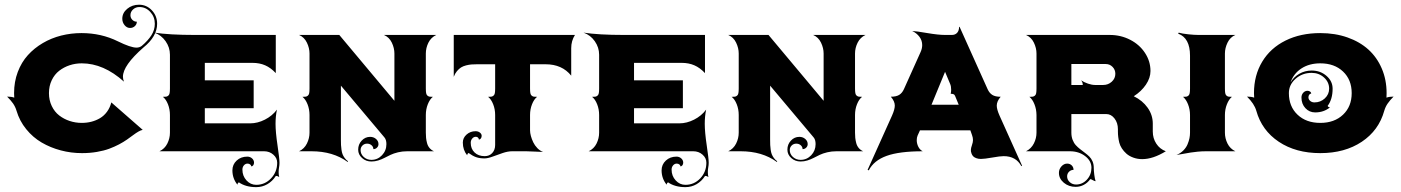

<svg xmlns="http://www.w3.org/2000/svg" viewBox="-20 -635 5880 806"><path d="M9.8 -229.5Q28.1 -229.5 39.8 -225.1Q39.1 -234.4 39.1 -244.1Q39.1 -291.7 54.6 -332.8Q70.1 -373.8 96.9 -403.4Q123.8 -433.1 159.7 -454.2Q195.6 -475.3 236.9 -485.7Q278.3 -496.1 322.3 -496.1Q405 -496.1 475.1 -461.4Q528.6 -435.1 553 -435.1Q565.9 -435.1 575.2 -442.4Q601.1 -464.4 615.5 -486.8Q629.9 -509.3 629.9 -535.2Q629.9 -564.2 611 -584.8Q592 -605.5 565.4 -605.5Q549.8 -605.5 538.7 -595.5Q527.6 -585.4 527.6 -571.3Q527.6 -559.8 535.4 -551.9Q543.2 -543.9 554.4 -543.9Q554.4 -533 546.1 -525.3Q537.8 -517.6 525.9 -517.6Q512.7 -517.6 503.1 -529.2Q493.4 -540.8 493.4 -556.4Q493.4 -580.8 514 -598Q534.7 -615.2 563.7 -615.2Q595.2 -615.2 617.4 -591.8Q639.6 -568.4 639.6 -535.2Q639.6 -481.7 582 -435.5Q496.1 -360.1 496.1 -313Q496.1 -302.2 500.5 -292.2Q414.8 -369.1 323.2 -369.1Q296.6 -369.1 272.3 -361.1Q248 -353 228.5 -337.9Q209 -322.8 197.3 -298.5Q185.5 -274.2 185.5 -244.1Q185.5 -214.1 197.3 -189.8Q209 -165.5 228.5 -150.4Q248 -135.3 272.3 -127.2Q296.6 -119.1 323.2 -119.1Q344.5 -119.1 363.6 -124Q382.8 -128.9 399.8 -138.9Q416.7 -148.9 429.2 -165.9Q441.7 -182.9 447.3 -205.1L579.1 -89.8Q571.3 -88.6 561 -82.6Q550.8 -76.7 539.2 -68Q527.6 -59.3 513.1 -49.1Q498.5 -38.8 479.5 -28.8Q460.4 -18.8 438.5 -10.6Q416.5 -2.4 386.8 2.7Q357.2 7.8 324.2 7.8Q278.3 7.8 235.1 -3.7Q191.9 -15.1 154.9 -36.7Q117.9 -58.3 90 -92.8Q62 -127.2 49.3 -170.2Q44.4 -186.8 34.8 -200.6Q25.1 -214.4 9.8 -229.5Z M627.9 -498Q690.9 -488.3 797.9 -488.3H1137.7V-328.1Q1116.7 -350.6 1093.1 -360.8Q1069.6 -371.1 1040 -371.1H839.8V-297.9H1044.9V-180.7H839.8V-117.2H1030.3Q1061.3 -117.2 1092 -132.8Q1122.8 -148.4 1142.6 -174.8Q1136.7 -147 1136.7 -115.2Q1136.7 -80.6 1145 -24.7Q1153.3 31.2 1153.3 48.1Q1153.3 57.9 1151.4 68.1Q1149.7 76.7 1149.7 87.4Q1149.7 99.6 1152.1 108.2Q1145.5 103.5 1139.9 103.5Q1137.9 103.5 1137.2 104.5Q1123.8 125.7 1102.3 138.2Q1080.8 150.6 1055.7 150.6Q1011.5 150.6 982.7 130.4Q976.8 134 976.8 140.4Q955.6 114.3 955.6 80.1Q955.6 55.7 973.4 39.1Q991.2 22.5 1018.1 22.5Q1029.8 22.5 1038.1 29.9Q1046.4 37.4 1046.4 47.9Q1046.4 54.2 1043 58.8Q1039.6 63.5 1034.7 63.5Q1034.7 58.6 1030 55.2Q1025.4 51.8 1019 51.8Q1010.3 51.8 1003.9 59.1Q997.6 66.4 997.6 77.1Q997.6 103.5 1014.6 122.2Q1031.7 140.9 1055.7 140.9Q1092 140.9 1117.8 113.8Q1143.6 86.7 1143.6 48.1Q1143.6 28.3 1127.4 14.2Q1111.3 0 1088.9 0H649.4Q671.6 -10.5 682.5 -32.5Q693.4 -54.4 693.4 -78.1V-152.3Q693.4 -176.3 685.1 -197.3Q676.8 -218.3 663.8 -228.5Q673.1 -228.5 677.6 -229.2Q682.1 -230 686.4 -233.4Q690.7 -236.8 692 -243.9Q693.4 -251 693.4 -263.7V-405.3Q693.4 -436 675.2 -461.9Q657 -487.8 627.9 -498Z M1235.4 0Q1257.6 -10.5 1268.4 -32.5Q1279.3 -54.4 1279.3 -78.1V-152.3Q1279.3 -176.3 1271 -197.3Q1262.7 -218.3 1249.8 -228.5Q1259 -228.5 1263.5 -229.2Q1268.1 -230 1272.3 -233.4Q1276.6 -236.8 1278 -243.9Q1279.3 -251 1279.3 -263.7V-410.2Q1279.3 -433.3 1268.3 -456.1Q1257.3 -478.8 1235.4 -488.3H1404.3L1635.7 -211.9V-410.2Q1635.7 -433.3 1624.8 -456.1Q1613.8 -478.8 1591.8 -488.3H1811.5Q1789.3 -477.8 1778.4 -455.8Q1767.6 -433.8 1767.6 -410.2V-263.7Q1767.6 -251 1768.9 -243.9Q1770.3 -236.8 1774.5 -233.4Q1778.8 -230 1783.3 -229.2Q1787.8 -228.5 1797.1 -228.5Q1784.2 -218.3 1775.9 -197.3Q1767.6 -176.3 1767.6 -152.3V-78.1Q1767.6 -65.7 1768.6 -56.2Q1769.5 -46.6 1772.6 -34.7Q1775.6 -22.7 1783.1 -13.8Q1790.5 -4.9 1801.8 0H1689.5Q1668.9 0 1650.8 4.4Q1632.6 8.8 1619.4 15.1Q1606.2 21.5 1594 27.8Q1581.8 34.2 1567.7 38.6Q1553.7 43 1539.1 43Q1516.1 43 1499.9 28.4Q1483.6 13.9 1483.6 -6.8Q1483.6 -29.1 1498.4 -44.8Q1513.2 -60.5 1533.9 -60.5Q1548.3 -60.5 1558.6 -51.6Q1568.8 -42.7 1568.8 -30Q1568.8 -21.5 1562.6 -15.3Q1556.4 -9 1547.4 -9Q1547.4 -18.6 1539.7 -25.3Q1532 -32 1521 -32Q1509.5 -32 1501.6 -24.2Q1493.7 -16.4 1493.7 -5.1Q1493.7 12 1507 24Q1520.3 36.1 1539.1 36.1Q1565.2 36.1 1583.6 16.7Q1602.1 -2.7 1602.1 -30Q1602.1 -48.3 1594 -57.9L1411.1 -275.4V-48.8Q1411.1 -35.2 1411.5 -26.4Q1411.9 -17.6 1413.5 -6.3Q1415 4.9 1418.1 12.6Q1421.1 20.3 1426.9 28.2Q1432.6 36.1 1440.9 42L1439.5 44.9Q1377.9 0 1287.6 0Z M1884.8 -312.5V-488.3H2393.6Q2377.9 -463.6 2377.9 -432.6V-317.4Q2339.4 -365.2 2270.5 -365.2H2205.1V-263.7Q2205.1 -251 2206.4 -243.9Q2207.8 -236.8 2212 -233.4Q2216.3 -230 2220.8 -229.2Q2225.3 -228.5 2234.6 -228.5Q2221.7 -218.3 2213.4 -197.3Q2205.1 -176.3 2205.1 -152.3V-87.9Q2205.1 -77.4 2208.6 -64.2Q2212.2 -51 2218.5 -37.7Q2224.9 -24.4 2235.7 -13.2Q2246.6 -2 2259.8 2.9Q2256.1 2.9 2228.6 1.5Q2201.2 0 2189.2 0H2129.9Q2111.6 0 2089.6 7.6Q2067.6 15.1 2047.5 22.6Q2027.3 30 2013.7 30Q1993.7 30 1978.5 24.7Q1963.4 19.3 1947 7.1Q1941.2 10.7 1941.2 17.1Q1922.9 -5.4 1922.9 -36.4Q1922.9 -56.2 1938.6 -70.2Q1954.3 -84.2 1976.6 -84.2Q1987.1 -84.2 1994.5 -78.5Q2002 -72.8 2002 -64.7Q2002 -58.3 1998.5 -53.7Q1995.1 -49.1 1990.2 -49.1Q1990.2 -54 1986.6 -57.4Q1982.9 -60.8 1977.5 -60.8Q1968.5 -60.8 1962.3 -53.3Q1956.1 -45.9 1956.1 -35.4Q1956.1 -10.3 1972.2 5.1Q1988.3 20.5 2014.6 20.5Q2034.4 20.5 2046.5 7.3Q2058.6 -5.9 2058.6 -26.4V-152.3Q2058.6 -176.3 2050.3 -197.3Q2042 -218.3 2029.1 -228.5Q2038.3 -228.5 2042.8 -229.2Q2047.4 -230 2051.6 -233.4Q2055.9 -236.8 2057.3 -243.9Q2058.6 -251 2058.6 -263.7V-365.2H1982.4Q1968.8 -365.2 1958.7 -364.4Q1948.7 -363.5 1936.5 -360.5Q1924.3 -357.4 1915.5 -351.9Q1906.7 -346.4 1898.3 -336.4Q1889.9 -326.4 1884.8 -312.5Z M2429.7 -498Q2492.7 -488.3 2599.6 -488.3H2939.5V-328.1Q2918.5 -350.6 2894.9 -360.8Q2871.3 -371.1 2841.8 -371.1H2641.6V-297.9H2846.7V-180.7H2641.6V-117.2H2832Q2863 -117.2 2893.8 -132.8Q2924.6 -148.4 2944.3 -174.8Q2938.5 -147 2938.5 -115.2Q2938.5 -80.6 2946.8 -24.7Q2955.1 31.2 2955.1 48.1Q2955.1 57.9 2953.1 68.1Q2951.4 76.7 2951.4 87.4Q2951.4 99.6 2953.9 108.2Q2947.3 103.5 2941.7 103.5Q2939.7 103.5 2939 104.5Q2925.5 125.7 2904.1 138.2Q2882.6 150.6 2857.4 150.6Q2813.2 150.6 2784.4 130.4Q2778.6 134 2778.6 140.4Q2757.3 114.3 2757.3 80.1Q2757.3 55.7 2775.1 39.1Q2793 22.5 2819.8 22.5Q2831.5 22.5 2839.8 29.9Q2848.1 37.4 2848.1 47.9Q2848.1 54.2 2844.7 58.8Q2841.3 63.5 2836.4 63.5Q2836.4 58.6 2831.8 55.2Q2827.1 51.8 2820.8 51.8Q2812 51.8 2805.7 59.1Q2799.3 66.4 2799.3 77.1Q2799.3 103.5 2816.4 122.2Q2833.5 140.9 2857.4 140.9Q2893.8 140.9 2919.6 113.8Q2945.3 86.7 2945.3 48.1Q2945.3 28.3 2929.2 14.2Q2913.1 0 2890.6 0H2451.2Q2473.4 -10.5 2484.3 -32.5Q2495.1 -54.4 2495.1 -78.1V-152.3Q2495.1 -176.3 2486.8 -197.3Q2478.5 -218.3 2465.6 -228.5Q2474.9 -228.5 2479.4 -229.2Q2483.9 -230 2488.2 -233.4Q2492.4 -236.8 2493.8 -243.9Q2495.1 -251 2495.1 -263.7V-405.3Q2495.1 -436 2476.9 -461.9Q2458.7 -487.8 2429.7 -498Z M3037.1 0Q3059.3 -10.5 3070.2 -32.5Q3081.1 -54.4 3081.1 -78.1V-152.3Q3081.1 -176.3 3072.8 -197.3Q3064.5 -218.3 3051.5 -228.5Q3060.8 -228.5 3065.3 -229.2Q3069.8 -230 3074.1 -233.4Q3078.4 -236.8 3079.7 -243.9Q3081.1 -251 3081.1 -263.7V-410.2Q3081.1 -433.3 3070.1 -456.1Q3059.1 -478.8 3037.1 -488.3H3206.1L3437.5 -211.9V-410.2Q3437.5 -433.3 3426.5 -456.1Q3415.5 -478.8 3393.6 -488.3H3613.3Q3591.1 -477.8 3580.2 -455.8Q3569.3 -433.8 3569.3 -410.2V-263.7Q3569.3 -251 3570.7 -243.9Q3572 -236.8 3576.3 -233.4Q3580.6 -230 3585.1 -229.2Q3589.6 -228.5 3598.9 -228.5Q3585.9 -218.3 3577.6 -197.3Q3569.3 -176.3 3569.3 -152.3V-78.1Q3569.3 -65.7 3570.3 -56.2Q3571.3 -46.6 3574.3 -34.7Q3577.4 -22.7 3584.8 -13.8Q3592.3 -4.9 3603.5 0H3491.2Q3470.7 0 3452.5 4.4Q3434.3 8.8 3421.1 15.1Q3408 21.5 3395.8 27.8Q3383.5 34.2 3369.5 38.6Q3355.5 43 3340.8 43Q3317.9 43 3301.6 28.4Q3285.4 13.9 3285.4 -6.8Q3285.4 -29.1 3300.2 -44.8Q3314.9 -60.5 3335.7 -60.5Q3350.1 -60.5 3360.4 -51.6Q3370.6 -42.7 3370.6 -30Q3370.6 -21.5 3364.4 -15.3Q3358.2 -9 3349.1 -9Q3349.1 -18.6 3341.4 -25.3Q3333.7 -32 3322.8 -32Q3311.3 -32 3303.3 -24.2Q3295.4 -16.4 3295.4 -5.1Q3295.4 12 3308.7 24Q3322 36.1 3340.8 36.1Q3366.9 36.1 3385.4 16.7Q3403.8 -2.7 3403.8 -30Q3403.8 -48.3 3395.8 -57.9L3212.9 -275.4V-48.8Q3212.9 -35.2 3213.3 -26.4Q3213.6 -17.6 3215.2 -6.3Q3216.8 4.9 3219.8 12.6Q3222.9 20.3 3228.6 28.2Q3234.4 36.1 3242.7 42L3241.2 44.9Q3179.7 0 3089.4 0Z M3622.1 78.1 3724.9 -150.4Q3736.3 -176.3 3736.3 -191.9Q3736.3 -209.7 3719.7 -229Q3742.4 -229 3754.8 -236.7Q3767.1 -244.4 3774.4 -260.3L3844.5 -416.3Q3851.3 -431.4 3851.3 -445.6Q3851.3 -465.1 3839.7 -480.6Q3828.1 -496.1 3809.3 -504.9Q3826.2 -504.2 3872.7 -496.2Q3919.2 -488.3 3947.3 -488.3H3975.6Q3990 -488.3 3998 -497.3Q4006.1 -506.3 4006.1 -521.7L4008.1 -522.7L4126.2 -260Q4133.5 -244.1 4145.8 -236.5Q4158 -228.8 4180.7 -228.8Q4164.3 -209.7 4164.3 -191.7Q4164.3 -176 4175.8 -150.1L4270.5 60.5L4267.6 62.5Q4245.1 20.5 4193.4 20.5Q4178 20.5 4145.3 26.4Q4112.5 32.2 4097.7 32.2Q4086.2 32.2 4077.8 28.8Q4069.3 25.4 4065.3 21.1Q4061.3 16.8 4058.8 10.7Q4056.4 4.6 4056 1.1Q4055.7 -2.4 4055.7 -5.9Q4055.7 -12.9 4060.1 -25.5Q4064.5 -38.1 4064.5 -46.9Q4064.5 -57.1 4060.5 -67.9L4053.5 -87.9H3842L3832 -65.9Q3828.4 -57.4 3828.4 -46.6Q3828.4 -32.2 3835 -19Q3841.6 -5.9 3853.5 0Q3755.4 0 3701.8 19.4Q3648.2 38.8 3627 80.1ZM3890.4 -195.3H4004.6L3989.3 -232.4Q3987.1 -237.8 3983.2 -239.4Q3979.2 -241 3970.9 -241.5Q3972.9 -248.5 3972.9 -258.3Q3972.9 -272.7 3968.8 -282.2L3947.3 -333.5Z M4287.1 0Q4309.3 -11.2 4320.2 -33Q4331.1 -54.7 4331.1 -78.1V-152.8Q4330.8 -176.5 4322.5 -197.4Q4314.2 -218.3 4301.5 -228.5Q4310.8 -228.5 4315.3 -229.2Q4319.8 -230 4324.1 -233.3Q4328.4 -236.6 4329.7 -243.5Q4331.1 -250.5 4331.1 -262.9V-410.2Q4331.1 -433.3 4320.1 -456.1Q4309.1 -478.8 4287.1 -488.3H4638.7Q4685.1 -488.3 4724.4 -468Q4763.7 -447.8 4786.6 -412.8Q4809.6 -377.9 4809.6 -336.9Q4809.6 -307.9 4790.4 -279.5Q4771.2 -251.2 4739.5 -231Q4775.9 -213.4 4797.6 -182.9Q4819.3 -152.3 4819.3 -116.2V-83Q4819.3 -54.4 4834 -32Q4848.6 -9.5 4874 0Q4820.3 33 4774.9 33Q4755.1 33 4737.8 26.7Q4720.5 20.5 4708.9 10.3Q4697.3 0 4689.6 -11.8Q4681.9 -23.7 4678.7 -36.1Q4672.9 -59.6 4672.9 -83V-92.8Q4672.9 -119.1 4658.6 -137.7Q4644.3 -156.2 4624 -156.2H4477.5V-78.1Q4477.5 -61.5 4482.7 -48.1Q4487.8 -34.7 4496.1 -25.6Q4504.4 -16.6 4514.4 -8.8Q4524.4 -1 4534.5 6.6Q4544.7 14.2 4553 22.3Q4561.3 30.5 4566.4 42.5Q4571.5 54.4 4571.5 69.3Q4571.5 80.8 4573.7 98.4Q4575.9 116 4579.3 125.7Q4575.2 125.7 4567.6 121.3Q4560.1 116.9 4556.9 116.9Q4546.1 132.1 4530.2 140.7Q4514.2 149.4 4495.6 149.4Q4466.6 149.4 4445.9 132.2Q4425.3 115 4425.3 90.6Q4425.3 75.2 4435.8 63.5Q4446.3 51.8 4459.7 51.8Q4471.4 51.8 4479 59.3Q4486.6 66.9 4486.6 78.1Q4475.3 78.1 4467.5 86.1Q4459.7 94 4459.7 105.5Q4459.7 119.6 4470.7 129.6Q4481.7 139.6 4497.3 139.6Q4523.9 139.6 4542.8 119Q4561.8 98.4 4561.8 69.3Q4561.8 40.5 4535.3 20.3Q4508.8 0 4471.2 0ZM4477.5 -278.3H4525.4Q4525.4 -290 4518.1 -297.9Q4530.8 -289.6 4547.2 -283.9Q4563.7 -278.3 4576.7 -278.3H4611.3Q4632.1 -278.3 4647.1 -292Q4662.1 -305.7 4662.1 -325.2Q4662.1 -342.3 4650.4 -354.2Q4638.7 -366.2 4622.1 -366.2H4477.5Z M4918.9 15.6Q4935.8 8.5 4947.6 -3.4Q4959.5 -15.4 4965.2 -29.2Q4970.9 -43 4973.3 -54.8Q4975.6 -66.7 4975.6 -78.1V-152.3Q4975.6 -176 4967.3 -197Q4959 -218 4946.3 -228.5Q4955.6 -228.5 4960.1 -229.2Q4964.6 -230 4968.8 -233.4Q4972.9 -236.8 4974.2 -243.9Q4975.6 -251 4975.6 -263.7V-401.4Q4975.6 -475.8 4925.8 -493.7L4928 -498Q4942.4 -493.7 4968.1 -491Q4993.9 -488.3 5011.7 -488.3H5166Q5144 -478.8 5133.1 -456.1Q5122.1 -433.3 5122.1 -410.2V-263.7Q5122.1 -251 5123.4 -243.9Q5124.8 -236.8 5128.9 -233.4Q5133.1 -230 5137.6 -229.2Q5142.1 -228.5 5151.4 -228.5Q5138.7 -218 5130.4 -197Q5122.1 -176 5122.1 -152.3V-78.1Q5122.1 -54.4 5132.9 -32.5Q5143.8 -10.5 5166 0H5042.7Q5025.6 0 5007.7 1.7Q4989.7 3.4 4978 5.4Q4966.3 7.3 4947.6 10.7Q4929 14.2 4918.9 15.6Z M5214.8 -229.5Q5233.2 -229.5 5244.9 -225.1Q5244.1 -234.4 5244.1 -244.1Q5244.1 -318.8 5278.7 -376.1Q5313.2 -433.3 5376.5 -464.7Q5439.7 -496.1 5522.5 -496.1Q5584.5 -496.1 5636.4 -477.9Q5688.2 -459.7 5724.4 -427Q5760.5 -394.3 5780.6 -347.3Q5800.8 -300.3 5800.8 -244.1Q5800.8 -231.2 5800.3 -225.1Q5812 -229.5 5830.1 -229.5Q5814.7 -214.1 5805.3 -200.4Q5795.9 -186.8 5791 -169.9Q5768.1 -87.6 5696.7 -39.9Q5625.2 7.8 5522.5 7.8Q5419.7 7.8 5348.3 -39.9Q5276.9 -87.6 5253.9 -169.9Q5245.6 -199.2 5214.8 -229.5ZM5390.6 -244.1Q5390.6 -188 5426.9 -153.6Q5463.1 -119.1 5522.5 -119.1Q5581.8 -119.1 5618 -153.6Q5654.3 -188 5654.3 -244.1Q5654.3 -300.3 5618 -334.7Q5581.8 -369.1 5522.5 -369.1Q5476.3 -369.1 5443.4 -347.8Q5410.4 -326.4 5397.7 -289.1Q5410.9 -311.8 5434.4 -325.3Q5458 -338.9 5486.3 -338.9Q5522.7 -338.9 5548.5 -316.5Q5574.2 -294.2 5574.2 -262.7Q5574.2 -218.3 5553.2 -190.2Q5556.9 -184.3 5563.2 -184.3Q5537.1 -163.1 5501 -163.1Q5476.6 -163.1 5460 -180.9Q5443.4 -198.7 5443.4 -225.6Q5443.4 -237.3 5450.8 -245.6Q5458.3 -253.9 5468.8 -253.9Q5475.1 -253.9 5479.7 -250.5Q5484.4 -247.1 5484.4 -242.2Q5479.5 -242.2 5476.1 -237.5Q5472.7 -232.9 5472.7 -226.6Q5472.7 -217.8 5480 -211.4Q5487.3 -205.1 5498 -205.1Q5523.2 -205.1 5541.4 -221.9Q5559.6 -238.8 5559.6 -262.7Q5559.6 -290.3 5538.1 -309.7Q5516.6 -329.1 5486.3 -329.1Q5446.8 -329.1 5418.7 -304.2Q5390.6 -279.3 5390.6 -244.1Z"/></svg>

Font: Agreloy
Style: Medium
Weight: 400
Designer: gluk
Foundry: gluk
Version: Version 0.27